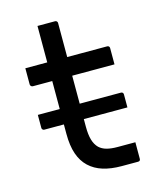

<svg xmlns="http://www.w3.org/2000/svg" viewBox="-107 -777 713 855"><g transform="rotate(-15 250.0 -350.0)"><path d="M46 -317H429Q434 -317 437 -314Q440 -311 440 -306Q440 -291 440 -276Q440 -261 440 -246H57Q54 -246 51.5 -247.5Q49 -249 47.5 -251.5Q46 -254 46 -257Q46 -272 46 -287Q46 -302 46 -317ZM46 -532H423Q428 -532 431 -529Q434 -526 434 -521Q434 -508 434 -496Q434 -484 434 -472Q434 -460 434 -446H57Q55 -446 53 -447Q51 -448 49.5 -449.5Q48 -451 47 -453Q46 -455 46 -457Q46 -471 46 -483Q46 -495 46 -507Q46 -519 46 -532ZM434 -87Q434 -68 434 -49Q434 -30 434 -11Q434 -6 431.5 -3Q429 0 423 0Q414 0 404.5 0Q395 0 385.5 0Q376 0 366.5 0Q357 0 348 0Q299 0 262 -11.5Q225 -23 199 -47.5Q173 -72 160 -110Q147 -148 147 -202Q147 -251 147 -300Q147 -349 147 -398Q147 -447 147 -496.5Q147 -546 147 -595Q147 -622 147 -648Q147 -674 147 -700Q168 -700 188 -700Q208 -700 228 -700Q231 -700 233.5 -698.5Q236 -697 237.5 -694.5Q239 -692 239 -689Q239 -629 239 -569.5Q239 -510 239 -450Q239 -390 239 -330Q239 -270 239 -210Q239 -174 246 -150Q253 -126 268 -111Q282 -98 302.5 -92.5Q323 -87 352 -87Q364 -87 375.5 -87Q387 -87 398 -87Q409 -87 421 -87Z"/></g></svg>

Font: Recursive
Style: Regular
Weight: 400
Version: Version 1.085